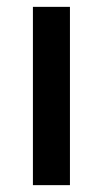

<svg xmlns="http://www.w3.org/2000/svg" viewBox="-20 -540 300 560"><path d="M76 0V-520H184V0Z"/></svg>

Font: Bricolage Grotesque 10pt Medium
Style: Regular
Weight: 500
Designer: Mathieu Triay
Foundry: Atelier Triay
Version: Version 1.000; ttfautohint (v1.8.4.7-5d5b);gftools[0.9.32]